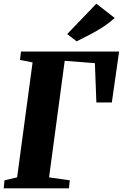

<svg xmlns="http://www.w3.org/2000/svg" viewBox="-20 -1023 667 1043"><path d="M0 0 4.5 -43.5 73 -59.5 157 -684 88.5 -697.5 94 -743H627L587.5 -466.5H503.5L495.5 -680L331.5 -692.5L246.5 -59.5L359 -43.5L354.5 0ZM396 -798.5 345 -838 503.5 -1003 603 -925.5Q569.5 -895 532.5 -871.8Q495.5 -848.5 460.2 -830.8Q425 -813 396 -798.5Z"/></svg>

Font: Merriweather 48pt Black
Style: Italic
Weight: 900
Italic angle: -7.8°
Version: Version 2.101